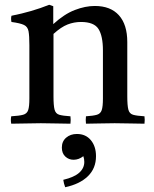

<svg xmlns="http://www.w3.org/2000/svg" viewBox="-20 -517 643 804"><path d="M340 1Q338 -15 340 -30Q371 -32 386 -36.5Q401 -41 406 -56Q411 -71 411 -104V-306Q411 -366 392.5 -395.5Q374 -425 319 -425Q290 -425 263 -414.5Q236 -404 204 -375V-114Q204 -75 208.5 -58Q213 -41 228 -36.5Q243 -32 275 -30Q277 -15 275 1Q247 1 216.5 0Q186 -1 151 -1Q119 -1 88 0Q57 1 27 1Q24 -15 27 -30Q61 -32 77 -36.5Q93 -41 98 -56Q103 -71 103 -104V-328Q103 -367 99.5 -386Q96 -405 80.5 -412.5Q65 -420 28 -425Q25 -439 28 -451Q114 -468 186 -497L203 -491V-416Q249 -458 293 -475Q337 -492 377 -492Q443 -492 478 -453Q513 -414 513 -341V-114Q513 -75 517.5 -58Q522 -41 537 -36.5Q552 -32 585 -30Q587 -15 585 1Q555 1 526.5 0Q498 -1 460 -1Q423 -1 395.5 0Q368 1 340 1ZM245 236Q291 225 312 206Q333 187 333 161Q333 149 329 137Q310 152 288 152Q268 152 253.5 138.5Q239 125 239 101Q239 75 257 59.5Q275 44 302 44Q339 44 360.5 70Q382 96 382 137Q382 188 348 221Q314 254 253 267Q250 259 248 251.5Q246 244 245 236Z"/></svg>

Font: Castoro
Style: Regular
Weight: 400
Designer: John Hudson
Foundry: Tiro Typeworks Ltd.
Version: Version 2.04